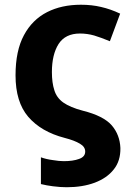

<svg xmlns="http://www.w3.org/2000/svg" viewBox="-20 -576 554 802"><path d="M258.8 206.1Q232.4 206.1 201.2 202.1Q174.3 198.7 150.9 192.9V81.1Q173.8 89.4 201.2 92.8Q227.5 97.2 246.1 97.2Q285.2 97.2 310.1 87.9Q335.9 79.1 335.9 57.1Q335.9 37.1 314 24.4Q291.5 10.7 250 0Q151.9 -25.4 97.7 -88.4Q44.9 -150.4 44.9 -261.2Q44.9 -364.3 80.1 -429.2Q114.7 -493.7 176.8 -525.4Q237.3 -556.2 317.9 -556.2Q363.8 -556.2 402.3 -546.9Q441.4 -538.1 481.9 -519L439 -403.8Q402.3 -418.9 373.5 -427.7Q344.2 -436 314 -436Q252.9 -436 224.6 -392.1Q196.8 -348.1 196.8 -274.9Q196.8 -230 207 -199.2Q216.3 -168 244.1 -147.9Q273.4 -127.4 325.2 -113.8Q413.1 -91.8 447.3 -51.8Q480.5 -12.7 482.9 42Q483.9 96.2 455.1 131.8Q427.2 167.5 376 187Q324.7 206.1 258.8 206.1Z"/></svg>

Font: Droid Sans Thai
Style: Bold
Weight: 700
Designer: Steve Matteson
Foundry: Ascender Corporation
Version: Version 1.00